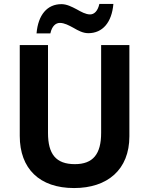

<svg xmlns="http://www.w3.org/2000/svg" viewBox="-20 -942 755 972"><path d="M165 -773H235C243 -810 262 -826 283 -826C306 -826 328 -814 352 -801C376 -787 400 -774 427 -774C499 -774 546 -828 554 -922H483C475 -886 457 -869 436 -869C414 -869 391 -882 368 -895C343 -908 318 -921 291 -921C219 -921 173 -867 165 -773ZM355 10C524 10 635 -83 635 -252V-714H492V-269C492 -162 451 -111 359 -111C263 -111 223 -162 223 -269V-714H80V-254C80 -88 180 10 355 10Z"/></svg>

Font: Kathrein 75 Bold
Style: Regular
Weight: 700
Designer: Lazydogs Typefoundry, based on Open Sans by Ascender Corporation
Foundry: Lazydogs Typefoundry
Version: Version 1.003;PS 001.003;hotconv 1.0.88;makeotf.lib2.5.64775